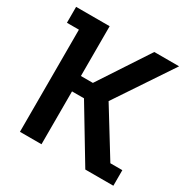

<svg xmlns="http://www.w3.org/2000/svg" viewBox="-157 -831 954 972"><g transform="rotate(30 320.0 -345.0)"><path d="M85 -597H15V-690H211V-399H281L472 -690H617L396 -359L561 -91H631V0H467L281 -309H211V0H85Z"/></g></svg>

Font: Mozilla Headline BETA SemiBold
Style: Regular
Weight: 600
Designer: Studio DRAMA
Foundry: Studio DRAMA
Version: Version 0.100